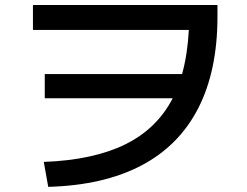

<svg xmlns="http://www.w3.org/2000/svg" viewBox="-20 -721 978 760"><path d="M663.6 -332H157.2V-427.7H700.7Q722.2 -504.9 727.5 -602.5H110.4V-701.2H840.8V-655.3Q840.8 -440.9 764.6 -292.5Q688.5 -144 539.1 -65.7Q389.6 12.7 170.9 18.6L153.3 -80.1Q349.1 -87.4 475.1 -149.2Q601.1 -210.9 663.6 -332Z"/></svg>

Font: Pretendard SemiBold
Style: Regular
Weight: 600
Designer: Base glyphs from Inter by Rasmus Andersson; Hangeul glyphs from Noto Sans CJK(Source Han Sans) by Jang Soo-young and Kan
Foundry: Kil Hyung-jin
Version: Version 1.309